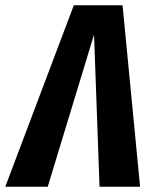

<svg xmlns="http://www.w3.org/2000/svg" viewBox="-67 -713 583 733"><path d="M400.9 -692.9 467.8 0H313L292 -581.1L115.2 0H-46.9L214.8 -692.9Z"/></svg>

Font: Fira Sans Compressed
Style: Bold Italic
Weight: 700
Width: 3
Italic angle: -8°
Designer: Carrois Corporate & Edenspiekermann AG
Foundry: Carrois Corporate GbR & Edenspiekermann AG
Version: Version 4.203;PS 004.203;hotconv 1.0.88;makeotf.lib2.5.64775